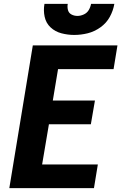

<svg xmlns="http://www.w3.org/2000/svg" viewBox="-20 -969 625 989"><path d="M28 0H464L484 -122H197L232 -329H448L469 -451H252L279 -613H565L585 -735H149ZM362 -789Q397 -789 431.5 -797.5Q466 -806 497 -828Q528 -850 545.5 -882Q563 -914 569 -949H449Q446 -932 437 -917Q428 -902 411.5 -894.5Q395 -887 379 -887Q362 -887 348 -894.5Q334 -902 330 -917.5Q326 -933 329 -949H209Q203 -915 210 -882.5Q217 -850 240.5 -828Q264 -806 296.5 -797.5Q329 -789 362 -789Z"/></svg>

Font: Iosevka Sparkle Heavy
Style: Italic
Weight: 900
Italic angle: -9°
Designer: Belleve Invis
Foundry: Belleve Invis
Version: Version 4.5.0; ttfautohint (v1.8.3)